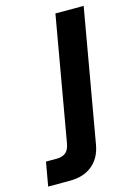

<svg xmlns="http://www.w3.org/2000/svg" viewBox="-245 -622 619 886"><g transform="rotate(-15 65.0 -179.5)"><path d="M-128 202 -108 88H-56Q-32 88 -15.5 76.5Q1 65 7 34L111 -561H246L135 73Q124 135 82.5 168.5Q41 202 -24 202Z"/></g></svg>

Font: Open Sauce One
Style: Bold Italic
Weight: 700
Italic angle: -10°
Designer: Alfredo Marco Pradil
Foundry: Creative Sauce Fz LLC
Version: Version 1.477